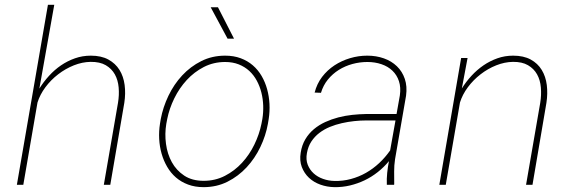

<svg xmlns="http://www.w3.org/2000/svg" viewBox="-20 -770 2388 800"><path d="M144 -400.9Q161.6 -429.2 184.3 -454.1Q207 -479 234.1 -497.6Q261.2 -516.1 292.5 -527.1Q323.7 -538.1 358.4 -538.1Q401.9 -538.1 431.4 -522Q460.9 -505.9 477.8 -478.8Q494.6 -451.7 499.3 -416Q503.9 -380.4 498 -341.8L439.5 0H412.6L471.7 -341.8Q477.1 -374.5 474.4 -405.5Q471.7 -436.5 458.5 -460.2Q445.3 -483.9 420.7 -498.3Q396 -512.7 357.4 -512.2Q322.8 -511.7 287.8 -497.8Q252.9 -483.9 222.4 -460.4Q191.9 -437 169.2 -406.5Q146.5 -376 136.2 -342.8L77.1 0H50.3L179.7 -750H206.1Z M649.9 -274.4Q659.2 -323.7 681.9 -371.1Q704.6 -418.5 739 -455.6Q773.4 -492.7 818.6 -515.4Q863.8 -538.1 918 -538.1Q954.1 -538.1 982.9 -527.3Q1011.7 -516.6 1033.4 -497.8Q1055.2 -479 1070.1 -453.4Q1085 -427.7 1093 -398.4Q1101.1 -369.1 1102.8 -337.4Q1104.5 -305.7 1099.6 -274.4L1096.2 -253.9Q1087.4 -204.6 1064.7 -157.2Q1042 -109.9 1007.6 -72.8Q973.1 -35.6 928 -12.9Q882.8 9.8 828.6 9.8Q792.5 9.8 763.7 -1Q734.9 -11.7 713.1 -30.5Q691.4 -49.3 676.5 -75Q661.6 -100.6 653.3 -129.9Q645 -159.2 643.3 -190.9Q641.6 -222.7 646.5 -253.9ZM672.9 -253.9Q666 -212.9 671.6 -170.7Q677.2 -128.4 696 -94.2Q714.8 -60.1 747.6 -38.3Q780.3 -16.6 828.6 -16.6Q877 -16.6 917.2 -37.4Q957.5 -58.1 988.5 -91.8Q1019.5 -125.5 1040 -168Q1060.5 -210.4 1069.3 -253.9L1073.2 -274.4Q1077.6 -301.8 1076.7 -329.8Q1075.7 -357.9 1069.1 -384.3Q1062.5 -410.6 1050 -433.8Q1037.6 -457 1018.8 -474.4Q1000 -491.7 974.9 -501.7Q949.7 -511.7 918 -511.7Q870.1 -511.7 829.6 -491Q789.1 -470.2 758.1 -436.5Q727.1 -402.8 706.3 -360.4Q685.5 -317.9 676.8 -274.4ZM955.1 -608.9H928.2L857.9 -739.7H888.2Z M1591.8 0Q1590.8 -25.4 1593.3 -49.6Q1595.7 -73.7 1600.6 -98.6Q1579.6 -73.2 1554 -53Q1528.3 -32.7 1499.3 -18.8Q1470.2 -4.9 1438.5 2.7Q1406.7 10.3 1373.5 9.8Q1342.8 9.3 1314.9 -0.7Q1287.1 -10.7 1267.3 -29.3Q1247.6 -47.9 1237.5 -74.2Q1227.5 -100.6 1232.9 -133.8Q1237.8 -165.5 1252.2 -189.7Q1266.6 -213.9 1287.8 -231.7Q1309.1 -249.5 1335.2 -261.5Q1361.3 -273.4 1389.6 -280.8Q1418 -288.1 1447.3 -291.3Q1476.6 -294.4 1503.9 -294.9H1632.3L1646 -372.1Q1650.9 -405.8 1642.3 -431.6Q1633.8 -457.5 1615.2 -475.3Q1596.7 -493.2 1569.6 -502.4Q1542.5 -511.7 1510.7 -511.7Q1479 -511.7 1448.5 -503.4Q1418 -495.1 1391.8 -478.8Q1365.7 -462.4 1346.2 -438.5Q1326.7 -414.6 1317.4 -383.3L1291 -384.3Q1300.3 -420.9 1322 -449.5Q1343.8 -478 1373.5 -497.6Q1403.3 -517.1 1438.5 -527.6Q1473.6 -538.1 1510.3 -538.1Q1547.4 -538.1 1579.3 -526.9Q1611.3 -515.6 1633.8 -493.9Q1656.2 -472.2 1666.7 -441.2Q1677.2 -410.2 1671.9 -371.1L1626 -106.4Q1622.1 -80.6 1622.3 -55.4Q1622.6 -30.3 1622.6 -4.4L1622.1 0ZM1373 -16.1Q1408.7 -15.1 1442.1 -24.2Q1475.6 -33.2 1505.1 -50Q1534.7 -66.9 1560.1 -90.6Q1585.4 -114.3 1605.5 -143.1L1627.9 -268.1H1505.4Q1481.9 -268.1 1456.1 -265.4Q1430.2 -262.7 1404.3 -256.8Q1378.4 -251 1354.5 -241.2Q1330.6 -231.4 1310.8 -216.3Q1291 -201.2 1277.3 -180.4Q1263.7 -159.7 1258.8 -131.8Q1253.9 -105 1262.2 -83.7Q1270.5 -62.5 1286.9 -47.6Q1303.2 -32.7 1325.9 -24.7Q1348.6 -16.6 1373 -16.1Z M1904.3 -401.4Q1921.9 -429.7 1944.6 -454.3Q1967.3 -479 1994.4 -497.6Q2021.5 -516.1 2052.5 -527.1Q2083.5 -538.1 2118.2 -538.1Q2161.6 -538.1 2191.2 -522Q2220.7 -505.9 2237.3 -478.5Q2253.9 -451.2 2258.3 -415.8Q2262.7 -380.4 2256.8 -341.8L2198.7 0H2171.9L2231 -341.8Q2236.3 -374.5 2233.6 -405.5Q2231 -436.5 2217.8 -460.2Q2204.6 -483.9 2179.9 -498.3Q2155.3 -512.7 2117.2 -512.2Q2082.5 -511.7 2047.6 -497.8Q2012.7 -483.9 1982.4 -460.4Q1952.1 -437 1929.4 -406.5Q1906.7 -376 1896.5 -342.8L1837.4 0H1810.5L1901.4 -528.3H1928.2L1904.3 -401.4Z"/></svg>

Font: TypoPRO Roboto Mono
Style: Italic
Weight: 250
Designer: Google
Version: Version 2.000986; 2015; ttfautohint (v1.3)